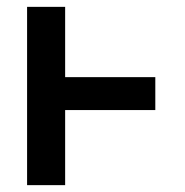

<svg xmlns="http://www.w3.org/2000/svg" viewBox="-20 -540 540 560"><path d="M59 0V-520H170V-315H433V-219H170V0Z"/></svg>

Font: Iosevka Term
Style: Bold
Weight: 700
Monospace: yes
Designer: Belleve Invis
Foundry: Belleve Invis
Version: Version 30.0.1